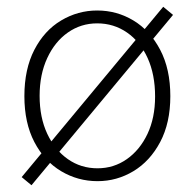

<svg xmlns="http://www.w3.org/2000/svg" viewBox="-20 -523 575 567"><path d="M268 12Q210 12 160.5 -17.5Q111 -47 81.5 -103.5Q52 -160 52 -239Q52 -319 81.5 -376Q111 -433 160.5 -462.5Q210 -492 267 -492Q325 -492 374 -462.5Q423 -433 453 -376Q483 -319 483 -239Q483 -160 453 -103.5Q423 -47 374 -17.5Q325 12 268 12ZM268 -26Q316 -26 354.5 -53Q393 -80 415.5 -127.5Q438 -175 438 -238Q438 -303 416 -351.5Q394 -400 355 -427Q316 -454 267 -454Q219 -454 180.5 -427Q142 -400 119.5 -351.5Q97 -303 97 -240Q97 -176 119.5 -128Q142 -80 180.5 -53Q219 -26 268 -26ZM73 24 44 0 462 -503 491 -479Z"/></svg>

Font: Source Sans 3 ExtraLight Light
Style: Regular
Weight: 300
Version: Version 3.052;hotconv 1.1.0;makeotfexe 2.6.0